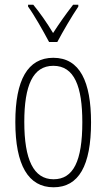

<svg xmlns="http://www.w3.org/2000/svg" viewBox="-20 -784 452 814"><path d="M188 -606H223C248 -653 283 -713 312 -756V-764H290C256 -720 233 -687 205 -644C180 -686 147 -733 121 -764H99V-756C124 -722 162 -655 188 -606ZM366 -265C366 -437 319 -539 206 -539C97 -539 45 -444 45 -267C45 -84 100 10 207 10C314 10 366 -82 366 -265ZM83 -267C83 -421 119 -505 206 -505C296 -505 329 -416 329 -266C329 -101 291 -24 207 -24C122 -24 83 -108 83 -267Z"/></svg>

Font: Noto Sans ExtraCondensed ExtraLight
Style: Regular
Weight: 200
Width: 2
Designer: Monotype Design Team
Foundry: Monotype Imaging Inc.
Version: Version 2.013